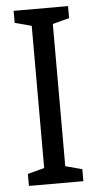

<svg xmlns="http://www.w3.org/2000/svg" viewBox="-52 -747 395 780"><g transform="rotate(-5 145.5 -357.0)"><path d="M256 0H34V-49L102 -67V-647L34 -665V-714H256V-665L188 -647V-67L256 -49Z"/></g></svg>

Font: Noto Sans Display Condensed
Style: Regular
Weight: 400
Width: 3
Designer: Monotype Design Team
Foundry: Monotype Imaging Inc.
Version: Version 2.003